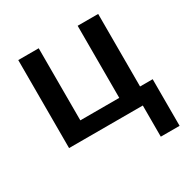

<svg xmlns="http://www.w3.org/2000/svg" viewBox="-166 -687 999 1024"><g transform="rotate(-30 333.5 -175.0)"><path d="M650.9 -95.2H573.2V-542H446.8V-98.1H207V-542H81.1V0H535.2V191.9H650.9Z"/></g></svg>

Font: Noto Reveo Sans
Style: Regular
Weight: 600
Designer: Monotype Design Team
Foundry: Monotype Imaging Inc.
Version: Version 2.007